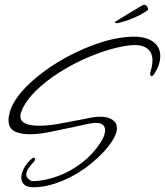

<svg xmlns="http://www.w3.org/2000/svg" viewBox="-20 -727 697 811"><path d="M120 64Q95 64 82.5 53Q70 42 70 23Q70 5 81 -16Q92 -37 112 -55Q118 -60 122 -61Q125 -61 127 -59Q128 -58 128 -55Q128 -48 119 -39Q91 -10 91 10Q91 21 101 30Q111 39 124 38Q174 36 227 16Q280 -4 326 -39.5Q372 -75 402 -121Q424 -153 424 -177Q424 -208 384 -208Q377 -208 368 -206.5Q359 -205 348 -203L298 -192Q237 -179 190 -169.5Q143 -160 106 -160Q63 -160 39.5 -173.5Q16 -187 16 -220Q16 -235 22 -256Q42 -322 129 -396Q188 -446 261 -485.5Q334 -525 408.5 -548.5Q483 -572 548 -572Q598 -572 627.5 -550Q657 -528 657 -490Q657 -455 632 -415Q625 -405 620 -405Q618 -405 616 -408.5Q614 -412 614 -416Q614 -417 614.5 -419.5Q615 -422 616 -426Q624 -450 624 -472Q624 -506 600.5 -523Q577 -540 533 -536Q456 -528 357 -487Q290 -459 230.5 -421Q171 -383 128.5 -340.5Q86 -298 70 -255Q66 -247 66 -236Q66 -196 145 -196Q183 -196 228.5 -204Q274 -212 334 -224L369 -231Q387 -234 404 -234Q436 -234 455 -221Q474 -208 474 -185Q474 -164 456 -135Q439 -108 416 -83.5Q393 -59 365 -36Q308 10 243 37Q178 64 120 64ZM471 -629Q466 -629 466 -632Q466 -634 468 -636Q492 -651 523.5 -670Q555 -689 577 -702Q585 -707 590 -707Q597 -707 602.5 -697Q608 -687 604 -684Q570 -659 515 -640Q482 -629 471 -629Z"/></svg>

Font: Allison
Style: Regular
Weight: 400
Designer: Robert E. Leuschke
Foundry: Robert E. Leuschke
Version: Version 1.010; ttfautohint (v1.8.3)